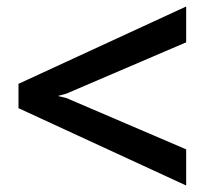

<svg xmlns="http://www.w3.org/2000/svg" viewBox="-20 -572 653 592"><path d="M554 0 37 -238.5V-313.5L554 -552V-441.5L184 -283L158 -276L184 -270L554 -111.5Z"/></svg>

Font: Expletus Sans SemiBold
Style: Regular
Weight: 600
Version: Version 7.500